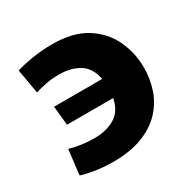

<svg xmlns="http://www.w3.org/2000/svg" viewBox="-128 -653 776 784"><g transform="rotate(-30 260.5 -261.5)"><path d="M192 9Q144 9 102.5 2Q61 -5 43 -12L57 -129Q79 -122 110.5 -117.5Q142 -113 172 -113Q229 -113 269 -137Q309 -161 320 -217H102L93 -307H320Q309 -364 270 -387.5Q231 -411 175 -411Q145 -411 115 -405.5Q85 -400 62 -392L42 -507Q68 -516 116 -524Q164 -532 214 -532Q311 -532 372 -493.5Q433 -455 462 -393.5Q491 -332 491 -262Q491 -209 474.5 -160.5Q458 -112 422.5 -74Q387 -36 330 -13.5Q273 9 192 9Z"/></g></svg>

Font: Murecho
Style: Bold
Weight: 700
Designer: Neil Summerour
Foundry: Positype
Version: Version 1.010; ttfautohint (v1.8.3)